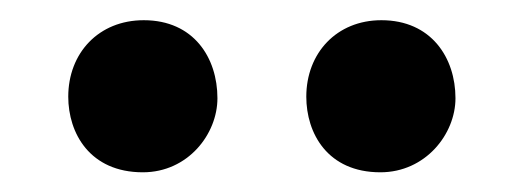

<svg xmlns="http://www.w3.org/2000/svg" viewBox="-20 -773 514 191"><path d="M358.4 -601.6C403.3 -601.6 433.1 -639.6 433.1 -675.3C433.1 -715.3 409.2 -752.9 359.4 -752.9C314.9 -752.9 284.7 -720.2 284.7 -676.8C284.7 -640.6 305.7 -601.6 358.4 -601.6ZM122.1 -601.6C167 -601.6 196.3 -639.6 196.3 -675.3C196.3 -715.3 172.9 -752.9 123 -752.9C78.1 -752.9 47.9 -720.2 47.9 -676.8C47.9 -640.6 69.3 -601.6 122.1 -601.6Z"/></svg>

Font: Stoke
Style: Regular
Weight: 400
Designer: Nicole Fally
Foundry: Nicole Fally
Version: Version 1.002